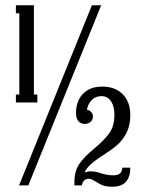

<svg xmlns="http://www.w3.org/2000/svg" viewBox="-20 -700 547 725"><path d="M404 5Q382 5 368.5 0Q355 -5 340 -15Q334 -19 327.5 -22Q321 -25 314 -25Q304 -25 297.5 -18Q291 -11 289 0H261V-11Q261 -55 280 -82Q299 -109 337 -140Q374 -171 393 -197.5Q412 -224 412 -267Q412 -299 399 -318Q386 -337 363 -337Q341 -337 327 -323Q313 -309 308 -286Q318 -284 324.5 -277Q331 -270 331 -260Q331 -248 322 -240Q313 -232 300 -232Q285 -232 276 -242.5Q267 -253 267 -273Q267 -318 293 -345.5Q319 -373 366 -373Q415 -373 443.5 -344Q472 -315 472 -266Q472 -226 457.5 -198Q443 -170 422 -152Q401 -134 368 -113Q333 -91 315 -72Q297 -53 294 -28L282 -35Q287 -43 298.5 -48Q310 -53 322 -53Q333 -53 342.5 -51Q352 -49 360 -46Q386 -38 407 -38Q425 -38 433 -45Q441 -52 442 -67H472Q472 -32 455.5 -13.5Q439 5 404 5ZM40 -313V-343H53V-650H40V-680H108V-343H121V-313ZM362 -680 87 0H52L327 -680Z"/></svg>

Font: Margherita Variable
Style: Regular
Weight: 400
Designer: James Puckett
Foundry: Dunwich Type Founders
Version: Version 1.008